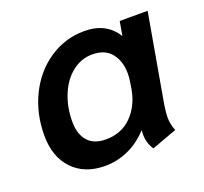

<svg xmlns="http://www.w3.org/2000/svg" viewBox="-95 -604 768 724"><g transform="rotate(-20 289.5 -242.5)"><path d="M34 -176Q34 -264 70 -337Q106 -410 169.5 -452.5Q233 -495 310 -495Q398 -495 439 -428L449 -485H561L499 -132Q494 -99 494 -82Q494 -54 505 -27L404 10Q385 -19 385 -53L386 -68H384Q349 -30 304.5 -10Q260 10 211 10Q130 10 82 -40Q34 -90 34 -176ZM403 -229 407 -255Q410 -272 410 -288Q410 -338 384.5 -370Q359 -402 308 -402Q264 -402 228 -374Q192 -346 171.5 -297Q151 -248 151 -189Q151 -139 175.5 -111Q200 -83 248 -83Q311 -83 351.5 -124Q392 -165 403 -229Z"/></g></svg>

Font: Niramit SemiBold
Style: Italic
Weight: 600
Italic angle: -10°
Designer: Katatrad Aksorn Co.,Ltd.
Foundry: Cadson Demak Co.,Ltd.
Version: Version 1.001; ttfautohint (v1.6)